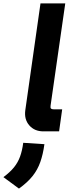

<svg xmlns="http://www.w3.org/2000/svg" viewBox="-100 -770 422 1124"><path d="M154 -1Q102 -1 71.5 -36Q41 -71 48 -124L137 -750H282L196 -151Q194 -138 199 -134Q204 -130 215 -130H264L246 -1ZM11 334 -80 267Q-41 238 -18 209.5Q5 181 17.5 146.5Q30 112 36 66L160 74Q152 133 136 178.5Q120 224 90.5 261Q61 298 11 334Z"/></svg>

Font: Finlandica
Style: Italic
Weight: 400
Italic angle: -8°
Designer: Niklas Ekholm, Juho Hiilivirta, Jaakko Suomalainen
Foundry: Helsinki Type Studio
Version: Version 1.064